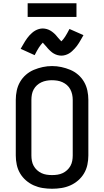

<svg xmlns="http://www.w3.org/2000/svg" viewBox="-20 -1152 640 1180"><path d="M300 8Q271 8 242.5 3.5Q214 -1 188 -12.5Q162 -24 140 -43Q118 -62 103.5 -86.5Q89 -111 83 -139.5Q77 -168 77 -196V-539Q77 -567 83 -595.5Q89 -624 103.5 -649Q118 -674 140 -693Q162 -712 188.5 -723Q215 -734 243 -740Q271 -746 300 -746Q329 -746 357 -740Q385 -734 411.5 -723Q438 -712 460 -693Q482 -674 496.5 -649Q511 -624 517 -595.5Q523 -567 523 -539V-196Q523 -168 517 -139.5Q511 -111 496.5 -86.5Q482 -62 460 -43Q438 -24 412 -12.5Q386 -1 357.5 3.5Q329 8 300 8ZM300 -76Q317 -76 333.5 -78.5Q350 -81 365 -88Q380 -95 392.5 -106.5Q405 -118 413 -132.5Q421 -147 424 -163.5Q427 -180 427 -196V-539Q427 -555 423.5 -571.5Q420 -588 412 -603Q404 -618 391.5 -629Q379 -640 363.5 -647Q348 -654 331.5 -656.5Q315 -659 298 -659Q282 -659 265.5 -656Q249 -653 234 -646Q219 -639 207 -628Q195 -617 187 -602.5Q179 -588 176 -571.5Q173 -555 173 -539V-196Q173 -180 176 -163.5Q179 -147 187 -132.5Q195 -118 207.5 -106.5Q220 -95 235 -88Q250 -81 266.5 -78.5Q283 -76 300 -76ZM357 -810Q351 -810 345 -811Q339 -812 333 -813.5Q327 -815 321.5 -817.5Q316 -820 310.5 -823Q305 -826 300.5 -829.5Q296 -833 291 -837.5Q286 -842 281.5 -846.5Q277 -851 273.5 -855Q270 -859 266.5 -863.5Q263 -868 258 -873Q253 -878 249.5 -882.5Q246 -887 243 -890Q231 -878 219.5 -860.5Q208 -843 193 -813L107 -852Q115 -865 121.5 -877Q128 -889 134.5 -899Q141 -909 147.5 -918Q154 -927 161 -934.5Q168 -942 177 -950Q186 -958 196.5 -964Q207 -970 219 -973.5Q231 -977 243 -977Q249 -977 255 -976Q261 -975 267 -973.5Q273 -972 278.5 -969.5Q284 -967 289.5 -964Q295 -961 299.5 -957.5Q304 -954 309 -950Q314 -946 318.5 -941.5Q323 -937 326.5 -932.5Q330 -928 333.5 -924Q337 -920 341 -915.5Q345 -911 349.5 -906Q354 -901 357 -898Q369 -909 380.5 -927Q392 -945 407 -974L493 -936Q485 -922 478.5 -910.5Q472 -899 465.5 -888.5Q459 -878 452.5 -869.5Q446 -861 439 -853.5Q432 -846 423 -837.5Q414 -829 403.5 -823Q393 -817 381 -813.5Q369 -810 357 -810ZM150 -1048V-1132H450V-1048Z"/></svg>

Font: Iosevka Curly Medium Extended
Style: Regular
Weight: 500
Width: 7
Monospace: yes
Designer: Belleve Invis
Foundry: Belleve Invis
Version: Version 11.1.0; ttfautohint (v1.8.3)